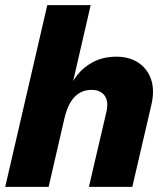

<svg xmlns="http://www.w3.org/2000/svg" viewBox="-20 -732 651 752"><path d="M0.4 0 165.2 -712H335.2L259.8 -385.6L243.2 -362.4Q256 -403.8 281.8 -437Q307.6 -470.2 346.6 -490.1Q385.6 -510 436.2 -510Q485.6 -510 521.3 -486.8Q557 -463.6 571.6 -421.6Q586.2 -379.6 573 -322L498.2 0H328.2L397 -294.8Q406 -334.6 389.9 -357.3Q373.8 -380 338.2 -380Q311.4 -380 290.6 -367.3Q269.8 -354.6 255.5 -330.3Q241.2 -306 232.6 -269.6L170.4 0Z"/></svg>

Font: Work Sans
Style: Italic
Weight: 400
Italic angle: -13°
Designer: Wei Huang
Foundry: Wei Huang
Version: Version 2.012